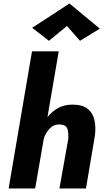

<svg xmlns="http://www.w3.org/2000/svg" viewBox="-20 -1072 591 1092"><path d="M368 -280 318 0H469L520 -302Q526 -352 516.5 -391.5Q507 -431 477.5 -454Q448 -477 392 -477Q346 -477 310.5 -457.5Q275 -438 250 -406L314 -780H162L29 0H180L229 -283Q238 -315 262.5 -340.5Q287 -366 322 -364Q357 -362 364 -337Q371 -312 368 -280ZM361 -924 435 -840 548 -909 375 -1052 163 -914 258 -840Z"/></svg>

Font: Jost* 700 Bold Italic
Style: Bold Italic
Weight: 700
Italic angle: -10°
Version: Version 3.200; ttfautohint (v0.97) -l 8 -r 50 -G 200 -x 14 -